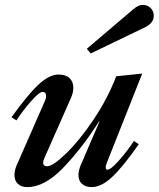

<svg xmlns="http://www.w3.org/2000/svg" viewBox="-20 -755 647 783"><path d="M39 -41Q39 -60 48 -81L163 -343Q168 -354 168 -364Q168 -380 153 -380Q140 -380 106.5 -342Q73 -304 47 -264L27 -277Q93 -369 137 -410Q181 -451 219 -451Q248 -451 263.5 -436.5Q279 -422 279 -397Q279 -378 270 -357L160 -108Q156 -99 156 -91Q156 -77 172 -77Q196 -77 250.5 -130Q305 -183 362 -268Q419 -353 454 -444L560 -455L416 -92Q411 -79 411 -74Q411 -63 418 -63Q432 -63 466 -101.5Q500 -140 526 -180L546 -167Q481 -74 437 -33Q393 8 354 8Q329 8 314.5 -5Q300 -18 300 -41Q300 -59 309 -81L386 -260H384Q317 -154 240 -73Q163 8 91 8Q66 8 52.5 -5.5Q39 -19 39 -41ZM334 -556 522 -716Q534 -726 543 -730.5Q552 -735 563 -735Q581 -735 594 -722.5Q607 -710 607 -691Q607 -662 574 -645L350 -537Z"/></svg>

Font: Ibarra Real Nova
Style: Bold Italic
Weight: 700
Italic angle: -22°
Designer: Jose Maria Ribagorda & Octavio Pardo
Foundry: Octavio Pardo
Version: Version 1.014